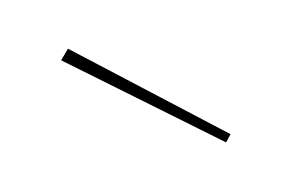

<svg xmlns="http://www.w3.org/2000/svg" viewBox="-35 -847 390 263"><g transform="rotate(-10 160.0 -715.0)"><path d="M262 -633 59 -783 71 -797 270 -643Z"/></g></svg>

Font: Grandiflora One
Style: Regular
Weight: 400
Designer: Haesung Cho
Foundry: JAMO
Version: Version 1.000; ttfautohint (v1.8.4.7-5d5b);gftools[0.9.28]